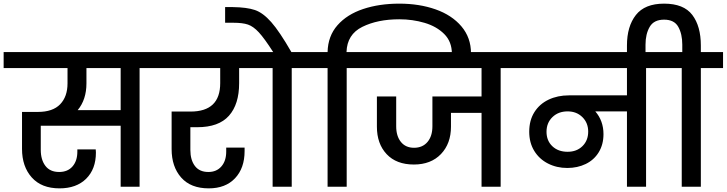

<svg xmlns="http://www.w3.org/2000/svg" viewBox="-44 -1026 3993 1055"><path d="M846 -652H723V0H619V-335H180V-203Q180 -148 205.5 -114.5Q231 -81 281 -81Q328 -81 354.5 -111.5Q381 -142 381 -193V-205H482Q483 -198 483 -188Q483 -97 429.5 -44Q376 9 283 9Q184 9 130.5 -51Q77 -111 77 -208V-411H164Q246 -411 286.5 -453Q327 -495 327 -568V-652H-24V-740H846ZM619 -652H431V-568Q431 -479 383 -421H619Z M1002 -327V-202Q1002 -147 1027 -114Q1052 -81 1101 -81Q1146 -81 1172.5 -111.5Q1199 -142 1199 -193V-215H1300V-196Q1300 -102 1247.5 -46.5Q1195 9 1103 9Q1004 9 951.5 -50.5Q899 -110 899 -207V-413H1003Q1166 -413 1166 -569V-652H798V-740H1380V-652H1270V-569Q1270 -453 1214 -390Q1158 -327 1040 -327Z M1681 -740V-652H1559V0H1454V-652H1332V-740H1457Q1409 -815 1378.5 -848Q1348 -881 1318.5 -891Q1289 -901 1238 -901H1193V-987H1236Q1312 -986 1356.5 -971Q1401 -956 1446.5 -904.5Q1492 -853 1557 -740Z M2150 -1006Q2260 -1006 2349.5 -974.5Q2439 -943 2491.5 -881Q2544 -819 2544 -733V-716H2439V-731Q2439 -797 2397 -839Q2355 -881 2289 -900.5Q2223 -920 2150 -920Q2031 -920 1947 -878.5Q1863 -837 1860 -740H1983V-652H1861V0H1756V-652H1634V-740H1756Q1758 -828 1810.5 -887.5Q1863 -947 1951.5 -976.5Q2040 -1006 2150 -1006Z M2829 -652H2707V0H2602V-406H2434V-330Q2434 -237 2379 -179.5Q2324 -122 2230 -122Q2134 -122 2080.5 -179Q2027 -236 2027 -330V-496H2133V-332Q2133 -278 2159 -246Q2185 -214 2231 -214Q2278 -214 2305 -246Q2332 -278 2332 -332V-496H2602V-652H1935V-740H2829Z M3628 -652H3506V0H3401V-414H3227Q3272 -362 3272 -289Q3272 -232 3246 -189.5Q3220 -147 3174.5 -125Q3129 -103 3073 -103Q3015 -103 2967 -127.5Q2919 -152 2891.5 -197Q2864 -242 2864 -302Q2864 -365 2892.5 -410Q2921 -455 2970.5 -478.5Q3020 -502 3082 -502H3401V-652H2781V-740H3628ZM3075 -192Q3125 -192 3156.5 -223Q3188 -254 3188 -303Q3188 -351 3156 -382.5Q3124 -414 3075 -414Q3024 -414 2991.5 -382.5Q2959 -351 2959 -302Q2959 -253 2991 -222.5Q3023 -192 3075 -192Z M3929 -740V-652H3807V0H3702V-652H3580V-740H3705V-781Q3705 -839 3683 -878.5Q3661 -918 3605 -918Q3549 -918 3526 -878.5Q3503 -839 3503 -781V-716H3401V-776Q3401 -881 3450 -943.5Q3499 -1006 3605 -1006Q3713 -1006 3760 -944Q3807 -882 3807 -776V-740Z"/></svg>

Font: Fz Poppins Med
Style: Regular
Weight: 500
Designer: Ninad Kale (Devanagari), Jonny Pinhorn (Latin)
Foundry: Indian Type Foundry
Version: Vit hóa bi Vntype.Com & FontZin.Com